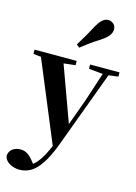

<svg xmlns="http://www.w3.org/2000/svg" viewBox="-168 -946 919 1300"><g transform="rotate(15 291.5 -296.5)"><path d="M103 271Q63 271 30.5 251Q-2 231 -4 197Q1 165 25 150.5Q49 136 77 136Q105 136 127 151Q149 166 167 189L198 227L162 251L143 234Q190 212 222.5 166.5Q255 121 286 44L317 -28L326 -55L413 -294L494 -541H535L319 42Q286 128 252.5 178Q219 228 182.5 249.5Q146 271 103 271ZM289 78 32 -541H192L350 -107L356 -97ZM-7 -511V-541H288V-511L192 -500H94ZM382 -511V-541H588V-511L506 -501H487ZM260 -649Q278 -679 298 -712.5Q318 -746 347 -800Q367 -834 384.5 -849Q402 -864 426 -864Q444 -864 460.5 -850Q477 -836 477 -811Q477 -790 461.5 -769Q446 -748 413 -726Q364 -695 335 -673.5Q306 -652 281 -632Z"/></g></svg>

Font: Noto Serif SC ExtraLight ExtraBold
Style: Regular
Weight: 800
Version: Version 2.002-H1;hotconv 1.1.0;makeotfexe 2.6.0